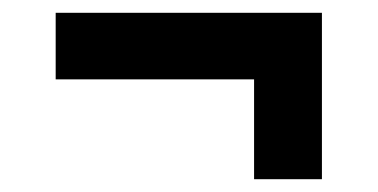

<svg xmlns="http://www.w3.org/2000/svg" viewBox="-20 -409 590 300"><path d="M483 -389V-129H377V-285H67V-389Z"/></svg>

Font: Biryani SemiBold
Style: Regular
Weight: 600
Designer: Dan Reynolds and Mathieu Réguer
Foundry: Dan Reynolds and Mathieu Réguer
Version: Version 1.004; ttfautohint (v1.1) -l 5 -r 5 -G 72 -x 0 -D la